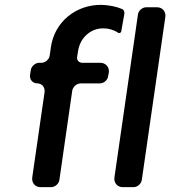

<svg xmlns="http://www.w3.org/2000/svg" viewBox="-20 -772 702 792"><path d="M151 -513H142C126 -513 110 -500 107 -483L104 -463C101 -444 115 -428 134 -428C153 -428 166 -412 164 -393L113 -40C110 -18 125 0 147 0H191C207 0 223 -14 225 -30L278 -398C281 -414 296 -428 313 -428H392C408 -428 424 -441 426 -458L429 -473C432 -495 416 -513 394 -513H319C306 -513 296 -524 298 -537L302 -561C310 -617 355 -656 407 -655C428 -655 449 -649 467 -637C471 -634 479 -636 480 -642L493 -715C494 -724 491 -732 483 -735C460 -745 429 -751 399 -752C292 -753 205 -681 190 -578L185 -543C183 -527 167 -513 151 -513ZM628 -742H583C567 -742 551 -728 549 -712L452 -40C449 -18 464 0 486 0H531C547 0 563 -14 565 -30L662 -702C665 -724 650 -742 628 -742Z"/></svg>

Font: Trueno
Style: RoundIt
Weight: 400
Designer: Julieta Ulanovsky, Jasper
Foundry: Julieta Ulanovsky, Cannot Into Space Fonts
Version: Version 3.001